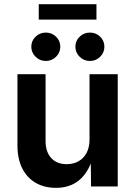

<svg xmlns="http://www.w3.org/2000/svg" viewBox="-20 -907 658 934"><path d="M252.4 6.8Q195.8 6.8 153.6 -17.6Q111.3 -42 88.1 -88.1Q64.9 -134.3 64.9 -198.7V-545.9H201.7V-221.2Q201.7 -168.5 229 -138.4Q256.3 -108.4 304.7 -108.4Q336.9 -108.4 362.1 -122.6Q387.2 -136.7 401.4 -163.6Q415.5 -190.4 415.5 -228V-545.9H552.7V0H422.9L421.4 -135.7H430.2Q408.2 -65.4 363.8 -29.3Q319.3 6.8 252.4 6.8ZM417.5 -610.4Q388.2 -610.4 367.4 -630.9Q346.7 -651.4 346.7 -679.7Q346.7 -708.5 367.4 -728.5Q388.2 -748.5 417.5 -748.5Q446.8 -748.5 467.3 -728.5Q487.8 -708.5 487.8 -679.7Q487.8 -651.4 467.3 -630.9Q446.8 -610.4 417.5 -610.4ZM203.1 -610.4Q173.8 -610.4 153.1 -630.9Q132.3 -651.4 132.3 -679.7Q132.3 -708.5 153.1 -728.5Q173.8 -748.5 203.1 -748.5Q231.9 -748.5 252.7 -728.5Q273.4 -708.5 273.4 -679.7Q273.4 -651.4 252.7 -630.9Q231.9 -610.4 203.1 -610.4ZM449.2 -886.7V-811.5H168.5V-886.7Z"/></svg>

Font: Inter
Style: 650
Weight: 650
Designer: Rasmus Andersson
Foundry: rsms
Version: Version 4.001;git-66647c0bb